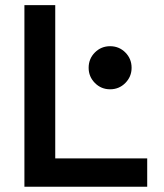

<svg xmlns="http://www.w3.org/2000/svg" viewBox="-20 -713 626 733"><path d="M73.2 0V-693.4H190.9V-108.4H542V0ZM400.4 -372.1Q366.2 -372.1 342.3 -396.2Q318.4 -420.4 318.4 -454.1Q318.4 -488.8 342.3 -512.7Q366.2 -536.6 400.4 -536.6Q434.6 -536.6 458.5 -512.7Q482.4 -488.8 482.4 -454.1Q482.4 -420.4 458.5 -396.2Q434.6 -372.1 400.4 -372.1Z"/></svg>

Font: Cascadia Mono NF SemiBold
Style: Regular
Weight: 600
Monospace: yes
Designer: Aaron Bell
Foundry: Saja Typeworks
Version: Version 2404.023; ttfautohint (v1.8.4)